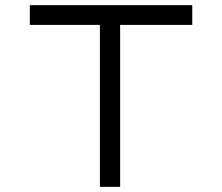

<svg xmlns="http://www.w3.org/2000/svg" viewBox="-20 -720 855 740"><path d="M365 0V-624H95V-700H721V-624H443V0Z"/></svg>

Font: Lexend Zetta Light
Style: Regular
Weight: 300
Designer: Bonnie Shaver-Troup, Thomas Jockin
Foundry: Lexend
Version: Version 1.007